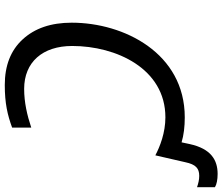

<svg xmlns="http://www.w3.org/2000/svg" viewBox="-82 -816 908 783"><g transform="rotate(90 371.5 -424.0)"><path d="M326 10C401 10 448 -1 500 -20V-98C449 -81 397 -69 342 -69C233 -69 167 -144 167 -265C167 -444 259 -645 458 -645C521 -645 577 -623 613 -604L641 -726C650 -769 666 -783 697 -783C713 -783 728 -779 743 -774V-847C732 -854 712 -858 689 -858C632 -858 586 -831 567 -744L560 -711C530 -720 496 -724 458 -724C197 -724 72 -477 72 -263C72 -178 95 -112 140 -63C185 -14 247 10 326 10Z"/></g></svg>

Font: BC Sans
Style: Italic
Weight: 400
Italic angle: -12°
Designer: Monotype Design Team
Designer: Province of B.C.
Foundry: Monotype Imaging Inc.
Version: Version 2.000;GOOG;noto-source:20170915:90ef993387c0